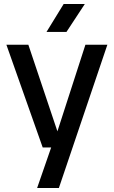

<svg xmlns="http://www.w3.org/2000/svg" viewBox="-20 -742 570 962"><path d="M166 200 245 -28 258 -54 408 -518H518L275 200ZM194 -3 12 -518H122L271 -74H302L297 -3ZM299 -722H405L313 -582H213Z"/></svg>

Font: TikTok Sans 24pt Medium
Style: Regular
Weight: 500
Version: Version 4.000